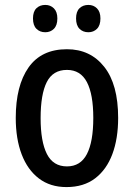

<svg xmlns="http://www.w3.org/2000/svg" viewBox="-20 -750 543 780"><path d="M460 -271Q460 -187 436.5 -124Q413 -61 366.5 -25.5Q320 10 250 10Q184 10 138 -25Q92 -60 68 -123Q44 -186 44 -271Q44 -402 96 -476Q148 -550 252 -550Q347 -550 403.5 -478.5Q460 -407 460 -271ZM145 -270Q145 -175 170.5 -124.5Q196 -74 252 -74Q307 -74 333 -124Q359 -174 359 -271Q359 -367 333 -416.5Q307 -466 252 -466Q195 -466 170 -416.5Q145 -367 145 -270ZM114 -675Q114 -703 128 -716.5Q142 -730 164 -730Q185 -730 199 -716Q213 -702 213 -675Q213 -647 199 -633Q185 -619 164 -619Q142 -619 128 -633Q114 -647 114 -675ZM289 -675Q289 -703 303 -716.5Q317 -730 339 -730Q360 -730 374 -716Q388 -702 388 -675Q388 -647 374 -633Q360 -619 339 -619Q317 -619 303 -633Q289 -647 289 -675Z"/></svg>

Font: Noto Sans Condensed Medium
Style: Regular
Weight: 500
Width: 3
Designer: Monotype Design Team
Foundry: Monotype Imaging Inc.
Version: Version 2.013; ttfautohint (v1.8.4.7-5d5b)